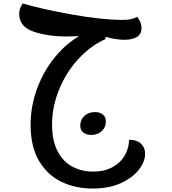

<svg xmlns="http://www.w3.org/2000/svg" viewBox="-20 -620 996 1110"><path d="M819 269Q819 313 783.5 360Q748 407 679 438.5Q610 470 516 470Q416 470 335 431Q254 392 205.5 310Q157 228 157 103Q157 -7 194.5 -108Q232 -209 296 -287.5Q360 -366 437 -411L366 -409Q258 -409 174.5 -437Q91 -465 91 -540Q91 -570 111 -600Q223 -567 396.5 -536Q570 -505 688 -505Q718 -505 737 -509Q756 -513 773 -523Q787 -504 792.5 -489Q798 -474 798 -458Q798 -422 771 -406Q744 -390 700 -390Q651 -390 591 -407L588 -393Q506 -357 435.5 -281.5Q365 -206 323 -105.5Q281 -5 281 100Q281 194 313.5 255Q346 316 399.5 344Q453 372 519 372Q584 372 631 346Q678 320 702 277.5Q726 235 726 188Q771 188 795 210.5Q819 233 819 269ZM444 107Q444 72 468 50Q492 28 529 28Q558 28 575 42.5Q592 57 592 82Q592 116 568.5 138Q545 160 507 160Q478 160 461 145.5Q444 131 444 107Z"/></svg>

Font: Lemonada
Style: Regular
Weight: 400
Designer: Mohamed Gaber (Arabic) Eduardo Tunni (Latin)
Foundry: Kief Type Foundry
Version: Version 3.006